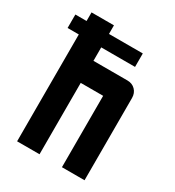

<svg xmlns="http://www.w3.org/2000/svg" viewBox="-169 -790 811 890"><g transform="rotate(30 236.5 -345.0)"><path d="M-1 -644H59V-690H179V-644H360V-572H179V-500H361Q387 -500 403.5 -483Q420 -466 420 -440V0H299V-382H179V0H59V-572H-1Z"/></g></svg>

Font: Tschichold
Style: Bold
Weight: 700
Designer: Peter Wiegel
Foundry: Peter Wiegel
Version: Version 1.000; ttfautohint (v1.3)